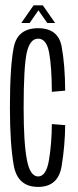

<svg xmlns="http://www.w3.org/2000/svg" viewBox="-20 -712 298 735"><path d="M126 3.5Q203 3.5 216 -76.5Q229 -156.5 229.5 -233L178.5 -237Q178 -162.5 167.5 -99.5Q157 -36.5 126 -36.5Q95 -36.5 82.8 -101Q70.5 -165.5 70.5 -299.5Q70.5 -454.5 82.2 -509.2Q94 -564 126 -564Q158 -564 168 -510.8Q178 -457.5 178.5 -360.5L229.5 -365Q229 -463 216 -533.5Q203 -604 126 -604Q47.5 -604 32.8 -531.5Q18 -459 18 -299.5Q18 -160 32.8 -78.2Q47.5 3.5 126 3.5ZM61.5 -624H93.5L127 -672.5L161 -624H191L144 -691.5H108.5Z"/></svg>

Font: Anybody ExtraCondensed Light
Style: Regular
Weight: 300
Width: 2
Version: Version 1.113;gftools[0.9.25]